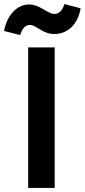

<svg xmlns="http://www.w3.org/2000/svg" viewBox="-58 -928 418 948"><path d="M42 -755 -38 -775Q-26 -836 8 -871Q42 -906 86 -906Q117 -906 155.5 -882.5Q194 -859 209 -859Q245 -859 260 -908L340 -887Q330 -828 295 -794Q260 -760 209 -760Q175 -760 140 -782.5Q105 -805 91 -805Q56 -805 42 -755ZM81 0V-694H212V0Z"/></svg>

Font: Cantarell
Style: Bold
Weight: 700
Designer: Dave Crossland, Nikolaus Waxweiler, Florian Fecher, Jacques Le Bailly, Eben Sorkin, Alexei Vanyashin, Alexios Zavras, Em
Version: Version 0.303